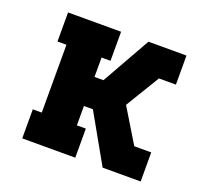

<svg xmlns="http://www.w3.org/2000/svg" viewBox="-96 -633 793 745"><g transform="rotate(20 300.0 -260.0)"><path d="M65 0V-120H102V-400H65V-520H284V-400H247V-320H284L397 -520H554V-400H484L399 -260L484 -120H554V0H397L284 -200H247V-120H284V0Z"/></g></svg>

Font: Iosevka Etoile Heavy
Style: Regular
Weight: 900
Designer: Belleve Invis
Foundry: Belleve Invis
Version: Version 22.1.2; ttfautohint (v1.8.4)